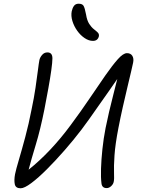

<svg xmlns="http://www.w3.org/2000/svg" viewBox="-20 -999 762 1033"><path d="M91 14Q64 14 59.5 -8Q55 -30 61 -62Q66 -87 81.5 -139Q97 -191 116 -262Q135 -333 150 -411Q163 -472 171 -526.5Q179 -581 184 -621Q189 -661 192 -676Q195 -690 206.5 -703.5Q218 -717 235 -717Q262 -717 262 -685Q262 -665 256 -621.5Q250 -578 240 -523Q230 -468 219 -411Q197 -301 172.5 -220.5Q148 -140 134 -86Q193 -133 250.5 -194Q308 -255 361 -327Q416 -401 462.5 -470Q509 -539 547 -593.5Q585 -648 614 -680.5Q643 -713 663 -713Q683 -713 692 -698.5Q701 -684 696 -661Q694 -651 686 -616.5Q678 -582 666 -532Q654 -482 641 -424.5Q628 -367 617 -310Q600 -222 596 -162.5Q592 -103 593.5 -69Q595 -35 592 -22Q590 -9 578.5 2Q567 13 554 13Q529 13 526 -12Q522 -43 523.5 -91.5Q525 -140 531 -197Q537 -254 548 -310Q556 -350 567 -397.5Q578 -445 590 -491Q602 -537 611 -574Q590 -543 563.5 -505.5Q537 -468 510 -429.5Q483 -391 459 -357Q435 -323 418 -301Q376 -246 327.5 -190.5Q279 -135 232.5 -88.5Q186 -42 148.5 -14Q111 14 91 14ZM480 -779Q458 -779 435.5 -794Q413 -809 395.5 -833.5Q378 -858 369.5 -886Q361 -914 366 -939Q370 -957 378.5 -968Q387 -979 403 -979Q422 -979 429 -968.5Q436 -958 443 -921Q448 -889 460 -870.5Q472 -852 485 -842Q498 -832 506 -824Q514 -816 512 -804Q506 -779 480 -779Z"/></svg>

Font: Shantell Sans Normal
Style: Italic
Weight: 300
Italic angle: -11.31°
Designer: Stephen Nixon, Anya Danilova, Shantell Martin
Foundry: Arrow Type
Version: Version 1.008;[a672d596b]